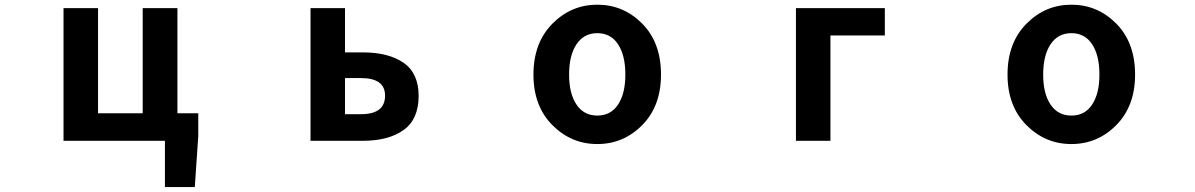

<svg xmlns="http://www.w3.org/2000/svg" viewBox="-20 -594 5040 810"><path d="M728.5 -116.2H816.4V-19.5L801.8 195.3H675.8V0H248V-559.6H393.6V-116.2H582V-559.6H728.5Z M1290 0V-559.6H1435.5V-373H1510.7Q1619.1 -373 1682.6 -329.1Q1746.1 -285.2 1746.1 -189.5Q1746.1 -90.8 1682.6 -45.4Q1619.1 0 1510.7 0ZM1435.5 -112.3H1502.9Q1604.5 -112.3 1604.5 -190.4Q1604.5 -264.6 1502.9 -264.6H1435.5Z M2230.5 -279.3Q2230.5 -413.1 2310.1 -493.7Q2389.6 -574.2 2500 -574.2Q2610.4 -574.2 2689.5 -494.1Q2768.6 -414.1 2768.6 -279.3Q2768.6 -146.5 2689.5 -66.4Q2610.4 13.7 2500 13.7Q2389.6 13.7 2310.1 -66.4Q2230.5 -146.5 2230.5 -279.3ZM2618.2 -279.3Q2618.2 -360.4 2587.4 -407.2Q2556.6 -454.1 2500 -454.1Q2443.4 -454.1 2412.1 -407.2Q2380.9 -360.4 2380.9 -279.3Q2380.9 -199.2 2412.1 -152.8Q2443.4 -106.4 2500 -106.4Q2556.6 -106.4 2587.4 -152.8Q2618.2 -199.2 2618.2 -279.3Z M3337.9 0V-559.6H3712.9V-444.3H3483.4V0Z M4230.5 -279.3Q4230.5 -413.1 4310.1 -493.7Q4389.6 -574.2 4500 -574.2Q4610.4 -574.2 4689.5 -494.1Q4768.6 -414.1 4768.6 -279.3Q4768.6 -146.5 4689.5 -66.4Q4610.4 13.7 4500 13.7Q4389.6 13.7 4310.1 -66.4Q4230.5 -146.5 4230.5 -279.3ZM4618.2 -279.3Q4618.2 -360.4 4587.4 -407.2Q4556.6 -454.1 4500 -454.1Q4443.4 -454.1 4412.1 -407.2Q4380.9 -360.4 4380.9 -279.3Q4380.9 -199.2 4412.1 -152.8Q4443.4 -106.4 4500 -106.4Q4556.6 -106.4 4587.4 -152.8Q4618.2 -199.2 4618.2 -279.3Z"/></svg>

Font: Gen Shin Gothic Monospace Bold
Style: Bold
Weight: 700
Designer: [Source Han Sans]
Ryoko NISHIZUKA  (kana & ideographs); Paul D. Hunt (Latin, Greek & Cyrillic); Wenlong ZHANG  (bopomofo
Version: Version 1.002.20150607